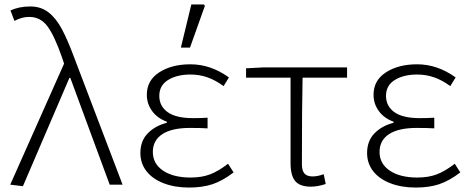

<svg xmlns="http://www.w3.org/2000/svg" viewBox="-20 -830 2118 863"><path d="M26 0 268 -544 259 -571Q225 -669 193.5 -711.5Q162 -754 111 -754Q78 -754 45 -736L27 -783Q66 -801 116 -801Q164 -801 198 -774.5Q232 -748 258 -699.5Q284 -651 314 -570L531 0H473L296 -480H292L83 7Z M611 -142Q611 -197 644.5 -231Q678 -265 730 -278V-283Q688 -298 664 -330.5Q640 -363 640 -404Q640 -469 696 -505Q752 -541 836 -541Q927 -541 1009 -482L985 -443Q948 -470 912 -482.5Q876 -495 836 -495Q775 -495 735.5 -470.5Q696 -446 696 -399Q696 -353 733.5 -326Q771 -299 848 -299Q885 -299 913 -301V-253Q884 -255 834 -255Q752 -255 709.5 -227Q667 -199 667 -147Q667 -94 713 -63Q759 -32 837 -32Q886 -32 923.5 -46Q961 -60 1005 -94L1030 -55Q980 -17 935 -2Q890 13 830 13Q765 13 715 -6.5Q665 -26 638 -61Q611 -96 611 -142ZM840 -810H896L901 -804L834 -616H793Z M1286 -97V-481H1086V-523L1163 -527H1540V-481H1340Q1337 -348 1337 -91Q1337 -63 1348.5 -50Q1360 -37 1385 -37Q1408 -37 1435 -47L1444 -3Q1408 9 1377 9Q1328 9 1307 -16Q1286 -41 1286 -97Z M1630 -142Q1630 -197 1663.5 -231Q1697 -265 1749 -278V-283Q1707 -298 1683 -330.5Q1659 -363 1659 -404Q1659 -469 1715 -505Q1771 -541 1855 -541Q1946 -541 2028 -482L2004 -443Q1967 -470 1931 -482.5Q1895 -495 1855 -495Q1794 -495 1754.5 -470.5Q1715 -446 1715 -399Q1715 -353 1752.5 -326Q1790 -299 1867 -299Q1904 -299 1932 -301V-253Q1903 -255 1853 -255Q1771 -255 1728.5 -227Q1686 -199 1686 -147Q1686 -94 1732 -63Q1778 -32 1856 -32Q1905 -32 1942.5 -46Q1980 -60 2024 -94L2049 -55Q1999 -17 1954 -2Q1909 13 1849 13Q1784 13 1734 -6.5Q1684 -26 1657 -61Q1630 -96 1630 -142Z"/></svg>

Font: Nebula Sans Light
Style: Regular
Weight: 300
Designer: Paul D. Hunt for Adobe (as Source Sans)
Foundry: Nebula Entertainment & Broadcasting LLC
Version: Version 1.010